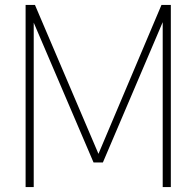

<svg xmlns="http://www.w3.org/2000/svg" viewBox="-20 -760 798 780"><path d="M84 0V-740H122L380 -135L636 -740H674V0H641V-670L398 -100H360L117 -668V0Z"/></svg>

Font: Encode Sans Cnd Th
Style: Regular
Weight: 100
Width: 3
Designer: Multiple Designers
Foundry: Impallari Type
Version: Version 3.002; ttfautohint (v1.8.3) -l 8 -r 50 -G 200 -x 14 